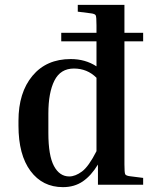

<svg xmlns="http://www.w3.org/2000/svg" viewBox="-20 -760 625 790"><path d="M569 -28V0H383V-83Q355 -37 320.5 -13.5Q286 10 239 10Q155 10 105.5 -56.5Q56 -123 56 -243V-263Q56 -379 113.5 -448Q171 -517 271 -517Q331 -517 377 -487V-590H232V-625H377V-656Q377 -690 374 -696.5Q371 -703 355 -705L300 -712V-740H492V-625H569V-590H492V-84Q492 -50 495 -43.5Q498 -37 514 -35ZM179 -213Q179 -120 202 -77Q225 -34 265 -34Q290 -34 317.5 -54.5Q345 -75 377 -138V-440Q339 -478 284 -478Q229 -478 204 -428.5Q179 -379 179 -293Z"/></svg>

Font: Inria Serif
Style: Bold
Weight: 700
Designer: Black Foundry Team
Foundry: Black Foundry
Version: Version 1.000; ttfautohint (v1.8.3)